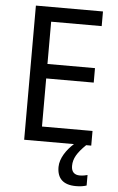

<svg xmlns="http://www.w3.org/2000/svg" viewBox="-61 -756 623 1018"><g transform="rotate(5 250.0 -246.5)"><path d="M353 116C353 76 373 44 418 0H445V-78H176V-334H429V-411H176V-636H445V-714H88V0H353C316 33 282 81 282 128C282 188 314 221 383 221C407 221 423 218 439 213V157C430 159 417 163 398 163C369 163 353 147 353 116Z"/></g></svg>

Font: Noto Sans Myanmar UI SemiCondensed
Style: Regular
Weight: 400
Width: 4
Designer: Monotype Design Team
Foundry: Monotype Imaging Inc.
Version: Version 2.103